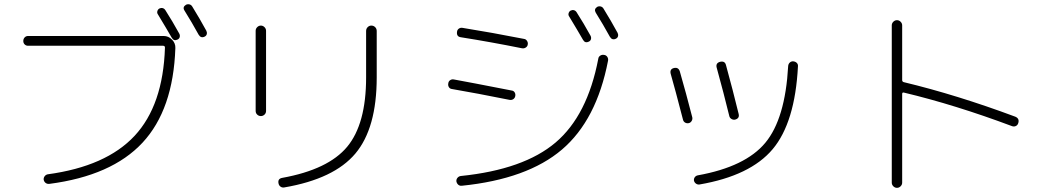

<svg xmlns="http://www.w3.org/2000/svg" viewBox="-20 -860 5040 923"><path d="M115 -640Q105 -640 98.5 -646.5Q92 -653 92 -663Q92 -673 98.5 -680Q105 -687 115 -687H767Q790 -687 807 -669.5Q824 -652 823 -629Q813 -333 665 -174Q517 -15 217 24Q207 25 199.5 19.5Q192 14 190 4Q189 -5 194.5 -12.5Q200 -20 209 -22Q490 -60 627 -207Q764 -354 773 -631Q773 -640 764 -640ZM842 -698Q846 -690 844 -682Q842 -674 834 -670Q816 -661 806 -678Q779 -725 739 -791Q734 -798 736.5 -806.5Q739 -815 746 -819Q754 -823 762 -821Q770 -819 775 -811Q809 -758 842 -698ZM935 -693Q902 -753 867 -809Q856 -826 874 -837Q882 -841 890.5 -839Q899 -837 904 -829Q941 -769 972 -712Q976 -704 974 -696Q972 -688 964 -684Q946 -675 935 -693Z M1347 41Q1337 43 1329 37.5Q1321 32 1319 22Q1314 -1 1337 -5Q1558 -45 1649 -154.5Q1740 -264 1740 -488V-711Q1740 -722 1747.5 -729.5Q1755 -737 1765 -737Q1776 -737 1783.5 -729.5Q1791 -722 1791 -711V-488Q1791 -244 1688.5 -122Q1586 0 1347 41ZM1209 -327V-712Q1209 -722 1216.5 -729.5Q1224 -737 1234 -737Q1244 -737 1251.5 -729.5Q1259 -722 1259 -712V-327Q1259 -316 1251.5 -309Q1244 -302 1234 -302Q1224 -302 1216.5 -309Q1209 -316 1209 -327Z M2174 12Q2173 2 2179.5 -5.5Q2186 -13 2196 -14Q2498 -45 2651 -175Q2804 -305 2856 -577Q2857 -587 2865.5 -592.5Q2874 -598 2884 -596Q2894 -595 2899.5 -586.5Q2905 -578 2903 -568Q2848 -283 2681.5 -141Q2515 1 2200 33Q2190 34 2183 28Q2176 22 2174 12ZM2811 -660Q2793 -651 2783 -668Q2756 -715 2716 -781Q2711 -788 2713.5 -796.5Q2716 -805 2723 -809Q2731 -813 2739 -811Q2747 -809 2752 -801Q2786 -748 2819 -688Q2823 -680 2821 -672Q2819 -664 2811 -660ZM2851 -827Q2859 -831 2867.5 -829Q2876 -827 2881 -819Q2918 -759 2949 -702Q2953 -694 2951 -686Q2949 -678 2941 -674Q2923 -665 2912 -683Q2879 -743 2844 -799Q2834 -816 2851 -827ZM2153 -432Q2143 -433 2138 -441Q2133 -449 2135 -459Q2136 -469 2144 -474.5Q2152 -480 2162 -478Q2229 -466 2439 -425Q2449 -424 2454 -416Q2459 -408 2457 -398Q2455 -388 2447 -383Q2439 -378 2429 -380Q2270 -412 2153 -432ZM2517 -646Q2516 -637 2507.5 -631.5Q2499 -626 2489 -628Q2340 -658 2195 -681Q2174 -684 2177 -707Q2178 -717 2186 -722.5Q2194 -728 2204 -726Q2341 -704 2499 -673Q2508 -672 2513.5 -663.5Q2519 -655 2517 -646Z M3342 27Q3333 28 3325.5 22.5Q3318 17 3316 8Q3315 -1 3320 -8Q3325 -15 3334 -17Q3563 -58 3659 -173.5Q3755 -289 3769 -543Q3770 -553 3777 -559.5Q3784 -566 3794 -565Q3804 -564 3810.5 -557.5Q3817 -551 3816 -541Q3802 -271 3694.5 -143Q3587 -15 3342 27ZM3263 -286Q3225 -433 3204 -506Q3199 -528 3220 -533Q3241 -538 3248 -517Q3278 -413 3308 -296Q3310 -287 3305 -278.5Q3300 -270 3291 -268Q3281 -266 3273 -271Q3265 -276 3263 -286ZM3442 -563Q3465 -568 3470 -547Q3503 -427 3531 -312Q3536 -291 3514 -285Q3505 -283 3496.5 -288Q3488 -293 3486 -302Q3460 -409 3425 -536Q3420 -557 3442 -563Z M4267 18V-738Q4267 -748 4274.5 -755.5Q4282 -763 4292 -763Q4302 -763 4309.5 -755.5Q4317 -748 4317 -738V-475Q4317 -467 4325 -465Q4579 -404 4861 -299Q4882 -290 4875 -268Q4872 -258 4863 -254Q4854 -250 4844 -254Q4572 -356 4325 -415Q4317 -417 4317 -408V18Q4317 28 4309.5 35.5Q4302 43 4292 43Q4282 43 4274.5 35.5Q4267 28 4267 18Z"/></svg>

Font: Rounded Mplus 1c Light
Style: Regular
Weight: 300
Version: Version 1.059.20150529